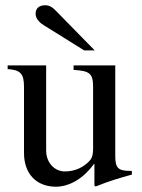

<svg xmlns="http://www.w3.org/2000/svg" viewBox="-20 -698 540 728"><path d="M339 -507 194 -655C177 -673 166 -678 151 -678C129 -678 115 -667 115 -646C115 -630 126 -615 145 -603L299 -507ZM480 -50H474C428 -50 417 -61 417 -107V-450H259V-433C319 -429 333 -421 333 -368V-137C333 -102 326 -93 310 -79C285 -57 255 -48 226 -48C187 -48 155 -81 155 -127V-450H9V-436C57 -433 71 -419 71 -369V-118C71 -41 116 10 193 10C230 10 287 -9 336 -76H338V6L343 9C393 -11 429 -22 480 -36Z"/></svg>

Font: STIX Math
Style: Regular
Weight: 400
Designer: MicroPress Inc., with final additions and corrections provided by Coen Hoffman, Elsevier (retired)
Version: Version 1.1.0